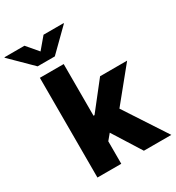

<svg xmlns="http://www.w3.org/2000/svg" viewBox="-295 -1083 1109 1213"><g transform="rotate(-30 260.0 -476.0)"><path d="M55.2 0V-727.5H229V-350.6H236.3L389.6 -545.9H586.9L393.1 -307.6L594.2 0H394L264.2 -206.5L229 -164.1V0ZM72.3 -951.7 142.1 -869.6 211.4 -951.7H357.9V-948.2L204.6 -797.4H79.1L-73.7 -948.2V-951.7Z"/></g></svg>

Font: Inter Extra Bold
Style: Regular
Weight: 800
Designer: Rasmus Andersson
Foundry: rsms
Version: Version 4.000;git-3c8e0fc